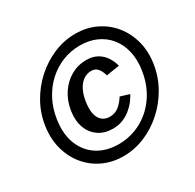

<svg xmlns="http://www.w3.org/2000/svg" viewBox="-160 -909 1114 1095"><g transform="rotate(-30 397.0 -361.5)"><path d="M354.5 10Q281 10 220.5 -18.8Q160 -47.5 118.5 -98.5Q77 -149.5 59 -217Q41 -284.5 52.5 -362Q63.5 -438.5 101 -505.8Q138.5 -573 195 -624Q251.5 -675 320.5 -704Q389.5 -733 463 -733Q536.5 -733 597 -704Q657.5 -675 699 -624Q740.5 -573 758.5 -505.8Q776.5 -438.5 765 -362Q753.5 -284.5 715.8 -217Q678 -149.5 621.5 -98.5Q565 -47.5 496.5 -18.8Q428 10 354.5 10ZM381.5 -156Q326.5 -156 287.8 -182.2Q249 -208.5 231.5 -255Q214 -301.5 223 -363Q232.5 -425 263.5 -472Q294.5 -519 341 -545.5Q387.5 -572 442 -572Q486 -572 516 -554Q546 -536 563.5 -508.2Q581 -480.5 588 -450.5L501.5 -437Q496.5 -455.5 488.5 -470.5Q480.5 -485.5 467.8 -494.8Q455 -504 435 -504Q407.5 -504 384.2 -488Q361 -472 344.8 -441Q328.5 -410 322 -365Q312 -295.5 333.5 -259.8Q355 -224 399 -224Q434 -224 459.2 -244.5Q484.5 -265 504 -296.5L563.5 -278Q553.5 -258.5 537 -237.2Q520.5 -216 497.5 -197.5Q474.5 -179 445.5 -167.5Q416.5 -156 381.5 -156ZM365.5 -63Q425 -63 478.8 -83.8Q532.5 -104.5 576.2 -143.8Q620 -183 649.2 -238.2Q678.5 -293.5 688.5 -362Q698.5 -429.5 685.5 -484.5Q672.5 -539.5 640.2 -579.2Q608 -619 560 -640.5Q512 -662 452.5 -662Q392 -662 338 -640.5Q284 -619 240.5 -579.2Q197 -539.5 168 -484.5Q139 -429.5 129 -362Q115.5 -271 142.2 -203.8Q169 -136.5 227 -99.8Q285 -63 365.5 -63Z"/></g></svg>

Font: Public Sans Thin SemiBold
Style: Italic
Weight: 600
Italic angle: -8°
Version: Version 2.001